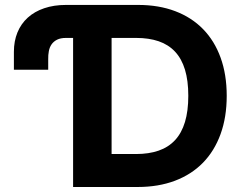

<svg xmlns="http://www.w3.org/2000/svg" viewBox="-20 -747 976 767"><path d="M243.6 -727.3H532Q614.3 -727.3 679.9 -702.4Q745.4 -677.6 791.2 -630.7Q837 -583.8 861.3 -516.5Q885.7 -449.2 885.7 -364.3Q885.7 -279.1 861.2 -211.5Q836.6 -143.8 790.8 -96.9Q745 -50.1 679 -25Q612.9 0 529.8 0H272V-595.5H244Q221.9 -595.5 207.9 -588.4Q193.9 -581.3 185.9 -569.6Q177.9 -557.9 175.1 -542.6Q172.2 -527.3 172.6 -510.7V-468.4H35.5V-539.8Q35.5 -582.7 49.7 -617.4Q63.9 -652 90.9 -676.5Q117.9 -701 156.6 -714.1Q195.3 -727.3 243.6 -727.3ZM523.4 -131.7Q574.6 -131.7 613.6 -145.2Q652.7 -158.7 679.2 -187.1Q705.6 -215.6 718.9 -259.6Q732.2 -303.6 732.2 -364.3Q732.2 -425.1 718.9 -468.8Q705.6 -512.4 679.2 -540.7Q652.7 -568.9 613.8 -582.2Q574.9 -595.5 523.8 -595.5H425.8V-131.7Z"/></svg>

Font: Cannonade
Style: Bold
Weight: 700
Designer: Rasmus Andersson
Foundry: rsms
Version: Version 3.012;git-f93a4a705